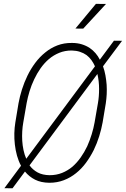

<svg xmlns="http://www.w3.org/2000/svg" viewBox="-20 -945 658 1003"><path d="M516.1 -305.7 532.7 -405.3Q536.1 -428.2 537.4 -452.6Q538.6 -477.1 537.1 -502Q535.2 -526.9 530.8 -551.3Q526.4 -575.7 518.1 -598.6L617.7 -731.9L575.2 -732.4L501.5 -633.3Q492.2 -651.9 479 -667.2Q465.8 -682.6 448.7 -694.3Q430.2 -706.5 407.2 -713.6Q384.3 -720.7 356 -720.7Q314.5 -721.2 279.5 -707.8Q244.6 -694.3 216.3 -670.9Q187 -647.5 163.8 -616.2Q140.6 -585 123.5 -549.8Q106.4 -514.6 94.7 -477.5Q83 -440.4 76.7 -405.3L60.1 -305.2Q55.7 -278.3 54.9 -248.8Q54.2 -219.2 57.6 -189.9Q61 -160.2 68.8 -131.8Q76.7 -103.5 89.8 -79.1L2.9 38.1L45.4 38.6L110.4 -48.8Q132.3 -22 163.3 -6.3Q194.3 9.3 237.8 9.8Q278.8 9.8 313.7 -3.7Q348.6 -17.1 377.4 -40.5Q406.2 -63.5 429.2 -94.7Q452.1 -126 469.7 -161.1Q486.8 -196.3 498.3 -233.4Q509.8 -270.5 516.1 -305.7ZM101.6 -305.2 119.1 -406.2Q124.5 -436 134.3 -468Q144 -500 158.7 -530.8Q172.9 -561 192.1 -588.4Q211.4 -615.7 235.8 -636.7Q260.3 -657.2 289.8 -669.2Q319.3 -681.2 354.5 -681.2Q378.4 -680.7 397.7 -674.3Q417 -668 432.1 -657.2Q446.8 -646 457.5 -631.1Q468.3 -616.2 476.1 -598.6L117.2 -115.7Q107.9 -136.7 102.8 -160.9Q97.7 -185.1 96.2 -209.5Q94.7 -234.4 96.2 -259Q97.7 -283.7 101.6 -305.2ZM491.7 -406.7 474.1 -305.2Q468.8 -275.4 459 -243.4Q449.2 -211.4 435.5 -180.7Q420.9 -149.9 401.6 -122.6Q382.3 -95.2 358.4 -74.2Q334 -53.7 304.2 -41.7Q274.4 -29.8 239.3 -29.8Q202.1 -30.3 176.5 -44.2Q150.9 -58.1 134.3 -81.1L488.8 -558.6Q497.6 -520.5 497.6 -480.5Q497.6 -440.4 491.7 -406.7ZM481 -924.8 374 -795.9 414.6 -795.4 533.7 -924.3Z"/></svg>

Font: Roboto Mono ExtraLight
Style: Italic
Weight: 250
Italic angle: -10°
Monospace: yes
Designer: Google
Version: Version 3.000